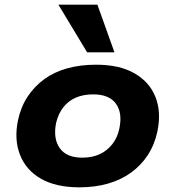

<svg xmlns="http://www.w3.org/2000/svg" viewBox="-20 -791 751 822"><path d="M320 11Q219 11 155 -26Q91 -63 65.5 -128.5Q40 -194 57 -276Q69 -333 98 -377Q127 -421 169.5 -452Q212 -483 268 -498.5Q324 -514 391 -514Q492 -514 556 -477Q620 -440 645.5 -376Q671 -312 654 -229Q642 -172 613 -127.5Q584 -83 541 -52Q498 -21 442.5 -5Q387 11 320 11ZM332 -116Q375 -116 407 -131Q439 -146 461 -174Q483 -202 491 -241Q505 -308 476 -347.5Q447 -387 379 -387Q337 -387 304.5 -373Q272 -359 250.5 -331Q229 -303 220 -264Q207 -197 236 -156.5Q265 -116 332 -116ZM353 -567 230 -771H397L470 -567Z"/></svg>

Font: Nunito Sans 7pt SemiExpanded ExtraBold
Style: Italic
Weight: 800
Width: 6
Italic angle: -9°
Designer: Vernon Adams
Foundry: Vernon Adams
Version: Version 3.101;gftools[0.9.27]